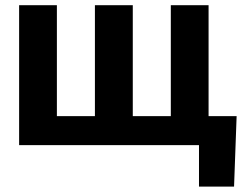

<svg xmlns="http://www.w3.org/2000/svg" viewBox="-20 -548 942 725"><path d="M194.8 -528.3V-109.4H338.4V-528.3H481.4V-109.4H625V-528.3H767.6V-109.4H873.5L863.8 156.7H731.4V0H52.2V-528.3Z"/></svg>

Font: Roboto Web
Style: Bold
Weight: 700
Designer: Google
Version: Version 1.200310; 2013